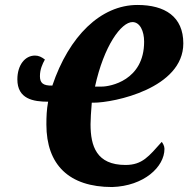

<svg xmlns="http://www.w3.org/2000/svg" viewBox="-20 -745 759 774"><path d="M432 9C560 5 643 -72 643 -145C643 -157 636 -168 632 -173C580 -115 554 -80 486 -80C369 -80 345 -156 345 -244C345 -259 347 -299 350 -331H357C440 -331 719 -389 719 -570C719 -678 645 -725 534 -725C386 -725 258 -599 191 -400C153 -399 141 -411 141 -438C141 -465 151 -487 161 -505C148 -515 136 -521 121 -521C81 -521 50 -483 50 -425C50 -346 114 -335 174 -335C168 -303 167 -274 167 -243C167 -81 258 9 432 9ZM391 -396H363C399 -561 469 -656 514 -656C544 -656 561 -620 561 -577C561 -420 423 -396 391 -396Z"/></svg>

Font: Noto Serif ExtraCondensed Black
Style: Italic
Weight: 900
Width: 2
Italic angle: -12°
Designer: Monotype Design Team
Foundry: Monotype Imaging Inc.
Version: Version 2.014